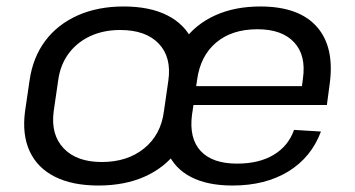

<svg xmlns="http://www.w3.org/2000/svg" viewBox="-20 -568 1103 596"><path d="M285.4 7.9Q204.4 7.9 150.2 -19.5Q95.9 -46.9 72.1 -98.5Q48.3 -150.1 57.6 -221.4L71.8 -318.6Q82.1 -389.9 120.4 -441.1Q158.6 -492.2 221.1 -520.1Q283.5 -547.9 363.7 -547.9Q444.9 -547.9 499.1 -520.5Q553.3 -493.1 577.6 -441.5Q601.9 -389.9 591.6 -318.6L577.5 -221.4Q568 -150.1 529.2 -98.5Q490.4 -46.9 428.5 -19.5Q366.6 7.9 285.4 7.9ZM296 -65.1Q375.2 -65.1 427.3 -107.3Q479.4 -149.5 488.8 -222.1L502.6 -317.9Q512.9 -390.7 472.6 -432.8Q432.3 -474.9 353.1 -474.9Q300.9 -474.9 259.8 -455.7Q218.7 -436.5 192.8 -401.4Q167 -366.4 160.5 -317.9L146.6 -222.1Q137.2 -150.3 177.5 -107.7Q217.7 -65.1 296 -65.1ZM701.8 7.9Q623.7 7.9 572.6 -18.7Q521.5 -45.2 499.9 -96.4Q478.3 -147.6 488.6 -220.5L502.8 -319.5Q513.1 -390.7 550.4 -441.9Q587.6 -493.1 648.4 -520.5Q709.2 -547.9 788.1 -547.9Q908.3 -547.9 964 -484.4Q1019.7 -420.8 1003 -304.5L994.7 -242.1H563.8L572 -300.6H931.6L914.3 -277.6L920.4 -324.4Q930.6 -396.4 892.9 -436.8Q855.2 -477.2 779 -477.2Q700 -477.2 651 -435.9Q602 -394.7 591.8 -320.1L576 -211.9Q566.6 -138.4 603 -99.2Q639.4 -60.1 715.9 -60.1Q784.1 -60.1 829.6 -87.4Q875.1 -114.7 892.8 -164.8L976.3 -159.7Q946.2 -79.3 874.9 -35.7Q803.5 7.9 701.8 7.9Z"/></svg>

Font: Pathway Extreme 8pt Thin
Style: Italic
Weight: 100
Italic angle: -8°
Designer: Eduardo Rodriguez Tunni
Foundry: Eduardo Rodriguez Tunni
Version: Version 1.000